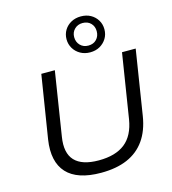

<svg xmlns="http://www.w3.org/2000/svg" viewBox="-140 -1110 1107 1234"><g transform="rotate(-15 413.0 -493.5)"><path d="M380 9Q301 9 244 -10Q187 -29 152.5 -66.5Q118 -104 106 -159Q94 -214 105 -286L172 -705H262L195 -280Q178 -175 226.5 -123.5Q275 -72 386 -72Q498 -72 561 -122Q624 -172 641 -277L709 -705H800L732 -275Q717 -180 672.5 -117Q628 -54 555 -22.5Q482 9 380 9ZM512 -757Q476 -757 447.5 -773Q419 -789 402.5 -816.5Q386 -844 386 -877Q386 -911 402.5 -938Q419 -965 447.5 -980.5Q476 -996 512 -996Q549 -996 577 -980.5Q605 -965 621.5 -938Q638 -911 638 -877Q638 -843 621.5 -816Q605 -789 577 -773Q549 -757 512 -757ZM512 -802Q546 -802 566.5 -823.5Q587 -845 587 -878Q587 -910 566.5 -931Q546 -952 512 -952Q480 -952 458.5 -931Q437 -910 437 -878Q437 -845 458 -823.5Q479 -802 512 -802Z"/></g></svg>

Font: Nunito Sans 10pt SemiExpanded
Style: Italic
Weight: 400
Width: 6
Italic angle: -9°
Designer: Vernon Adams
Foundry: Vernon Adams
Version: Version 3.101;gftools[0.9.27]